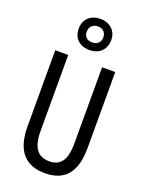

<svg xmlns="http://www.w3.org/2000/svg" viewBox="-180 -1123 883 1167"><g transform="rotate(20 261.0 -539.5)"><path d="M261 -837C325 -837 366 -878 366 -939C366 -999 322 -1038 261 -1038C196 -1038 156 -998 156 -937C156 -877 196 -837 261 -837ZM262 -886C226 -886 208 -906 208 -937C208 -968 230 -990 262 -990C296 -990 315 -968 315 -937C315 -906 293 -886 262 -886ZM455 -275V-765H370V-274C370 -162 334 -118 262 -118C191 -118 151 -163 151 -273V-765H67V-274C67 -115 135 -41 262 -41C389 -41 455 -113 455 -275Z"/></g></svg>

Font: Noto Sans Tamil UI ExtraCondensed
Style: Regular
Weight: 400
Width: 2
Designer: Jelle Bosma - Monotype Design Team
Foundry: Monotype Imaging Inc.
Version: Version 2.004